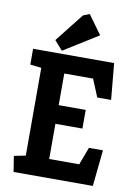

<svg xmlns="http://www.w3.org/2000/svg" viewBox="-100 -999 755 1064"><g transform="rotate(10 277.5 -467.5)"><path d="M53 0 39 -88 104 -101V-595L41 -602V-691H497L516 -487H438L397 -586H235V-408H387V-303H235V-105H404L441 -204H520L499 0ZM200 -708 154 -760 281 -921 317 -935 394 -829Z"/></g></svg>

Font: Kreon Light
Style: Regular
Weight: 300
Designer: Julia Petretta
Foundry: Julia Petretta and Eli Heuer
Version: Version 2.002